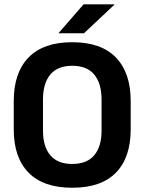

<svg xmlns="http://www.w3.org/2000/svg" viewBox="-20 -846 662 880"><path d="M311 14.5Q178.5 14.5 110.8 -54.8Q43 -124 43 -253V-383Q43 -512.5 110.8 -582.5Q178.5 -652.5 311 -652.5Q443.5 -652.5 511.2 -582.5Q579 -512.5 579 -383V-253Q579 -124 511.5 -54.8Q444 14.5 311 14.5ZM311 -94.5Q378.5 -94.5 412 -134.5Q445.5 -174.5 445.5 -247V-389Q445.5 -464 412 -504.2Q378.5 -544.5 311 -544.5Q244 -544.5 210.5 -504.2Q177 -464 177 -389V-247Q177 -174.5 210.5 -134.5Q244 -94.5 311 -94.5ZM363 -826H504V-824.5L365 -693.5H249V-695Z"/></svg>

Font: Anek Gurmukhi SemiBold
Style: Regular
Weight: 600
Designer: Sarang Kulkarni (Gurmukhi), Yesha Goshar (Latin)
Foundry: Ek Type
Version: Version 1.003